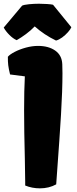

<svg xmlns="http://www.w3.org/2000/svg" viewBox="-40 -1004 413 1034"><path d="M93.8 -148.4Q89.8 -299.8 89.8 -410.2Q89.8 -518.1 93.8 -592.8L14.2 -603Q6.8 -632.8 4.4 -652.6Q2 -672.4 2.4 -698.2Q12.2 -710.4 38.8 -724.4Q65.4 -738.3 99.4 -747.6Q133.3 -756.8 165 -756.8Q221.7 -756.8 257.6 -731.4Q293.5 -706.1 295.4 -658.2Q296.4 -629.9 296.4 -609.9Q296.4 -517.6 288.6 -387.5Q280.8 -257.3 267.6 -80.1L262.7 -11.2Q224.1 10.3 174.8 10.3Q132.8 10.3 95.7 -4.9V-23.9Q95.7 -44.9 93.8 -148.4ZM49.8 -787.6Q29.8 -796.4 10.3 -816.2Q-9.3 -835.9 -20 -855.5L79.1 -973.6Q89.4 -978.5 116.2 -981.2Q143.1 -983.9 169.9 -983.9Q190.9 -983.9 213.1 -982.4Q235.4 -981 245.6 -978.5L344.2 -857.4Q339.8 -846.2 325.9 -830.6Q312 -814.9 294.7 -802.2Q277.3 -789.6 261.7 -785.6Q197.8 -816.4 147 -861.8Q126 -839.8 99.6 -820.3Q73.2 -800.8 49.8 -787.6Z"/></svg>

Font: Kavoon
Style: Regular
Weight: 400
Designer: Viktoriya Grabowska
Foundry: Viktoriya Grabowska
Version: Version 1.004; ttfautohint (v1.4.1)